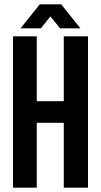

<svg xmlns="http://www.w3.org/2000/svg" viewBox="-20 -868 467 888"><path d="M150 0H40V-700H150V-400H275V-700H387V0H275V-300H150ZM75 -737 164 -848H263L352 -737H258L213 -792L169 -737Z"/></svg>

Font: BebasNeueW03-Regular
Style: Regular
Weight: 400
Designer: Ryoichi Tsunekawa
Foundry: Ryoichi Tsunekawa
Version: Version 1.30